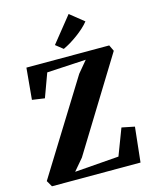

<svg xmlns="http://www.w3.org/2000/svg" viewBox="-142 -1087 933 1179"><g transform="rotate(-15 324.0 -498.0)"><path d="M38.5 0 16 -39 379 -624 440 -697 191.5 -683 136.5 -533 57 -544.5 75.5 -744.5H602L620.5 -705.5L261.5 -122.5L199 -49L480 -70.5L544 -238.5L625.5 -222L601.5 0ZM326.5 -796.5 280.5 -833 411 -995.5 499 -925Q484 -906 463.8 -887.8Q443.5 -869.5 420.5 -852.5Q397.5 -835.5 374 -821.2Q350.5 -807 328 -796.5Z"/></g></svg>

Font: Merriweather 72pt ExtraBold
Style: Regular
Weight: 800
Version: Version 2.100